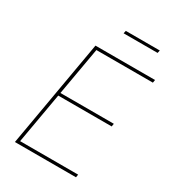

<svg xmlns="http://www.w3.org/2000/svg" viewBox="-203 -972 983 1086"><g transform="rotate(30 288.5 -429.0)"><path d="M188 -700H577L574 -681H205L89 -19H468L465 0H66ZM142 -369H499L496 -350H139ZM295 -858H517L513 -840H291Z"/></g></svg>

Font: Fixel Italic Variable Display Thin
Style: Italic
Weight: 100
Italic angle: -10°
Designer: AlfaBravo + MacPaw
Foundry: Kyrylo Tkachov, Marchela Mozhyna, Serhii Makarenko, Maria Weinstein, Zakhar Kryvoshyya
Version: Version 1.210;Glyphs 3.2 (3217)